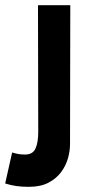

<svg xmlns="http://www.w3.org/2000/svg" viewBox="-25 -490 348 743"><path d="M247 -470 246 68Q246 94 238 122.5Q230 151 211.5 176Q193 201 162.5 217Q132 233 87 233Q60 233 38.5 230Q17 227 -5 220L22 100Q38 105 49 106.5Q60 108 72 108Q102 108 112.5 84.5Q123 61 123 20L122 -470Z"/></svg>

Font: Kreadon
Style: Bold
Weight: 700
Designer: Reiya WATANABE
Foundry: StudioGnu
Version: Version 1.003; ttfautohint (v1.8.4.7-5d5b);gftools[0.9.32]